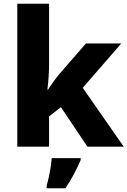

<svg xmlns="http://www.w3.org/2000/svg" viewBox="-20 -780 678 1021"><path d="M241 -439Q241 -407 238.5 -371.5Q236 -336 232 -303H235Q248 -323 264.5 -346Q281 -369 297 -388L437 -549H625L420 -313L638 0H445L304 -210L241 -161V0H72V-760H241ZM409 71Q393 108 374 144.5Q355 181 328 221H228V208Q237 177 245 134.5Q253 92 255 61H409Z"/></svg>

Font: Noto Sans Gujarati ExtraBold
Style: Regular
Weight: 800
Designer: Jelle Bosma - Monotype Design Team, Universal Thirst
Foundry: Monotype Imaging Inc.
Version: Version 2.106; ttfautohint (v1.8.4.7-5d5b)